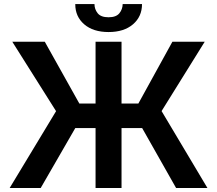

<svg xmlns="http://www.w3.org/2000/svg" viewBox="-20 -935 1080 955"><path d="M1011.7 0H855.8L687.1 -297.9H584.5V0H455.3V-297.9H354.4L182.5 0H28.1L258.9 -382.1L41.2 -727.3H202.8L374.6 -420.1H455.3V-727.3H584.5V-420.1H668.3L837.4 -727.3H998.2L783.7 -382.5ZM519.9 -775.6Q443.9 -775.6 399.1 -813.9Q354.4 -852.3 354.4 -913.7V-914.8H449.9Q449.9 -889.2 465.9 -869.1Q481.9 -849.1 519.9 -849.1Q557.5 -849.1 573.7 -869Q589.8 -888.8 590.2 -914.8H686.4Q686.4 -852.6 641.5 -814.1Q596.6 -775.6 519.9 -775.6Z"/></svg>

Font: Linik Sans SemiBold
Style: Regular
Weight: 600
Designer: Rasmus Andersson (font), Cristiano Sobral (main changes)
Foundry: rsms
Version: Version 3.018;June 1, 2022;FontCreator 14.0.0.2814 64-bit; t